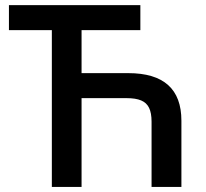

<svg xmlns="http://www.w3.org/2000/svg" viewBox="-20 -734 809 754"><path d="M183.6 -615.7H15.1V-713.9H531.2V-615.7H300.3V-446.8H483.4Q692.4 -446.8 692.4 -259.8V0H575.2V-256.3Q575.2 -290.5 565.4 -310.5Q555.7 -330.6 534.2 -339.6Q512.7 -348.6 477.1 -348.6H300.3V0H183.6Z"/></svg>

Font: Viking Open Sans Light
Style: Bold
Weight: 600
Foundry: Ascender Corporation
Version: Version 2.001